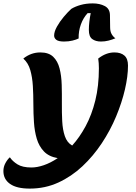

<svg xmlns="http://www.w3.org/2000/svg" viewBox="-82 -908 797 1128"><path d="M93 200Q16 200 -23 172.5Q-62 145 -62 97Q-62 72 -50 50Q-38 28 -24 16Q-9 39 20.5 57.5Q50 76 103 76Q136 76 175.5 62.5Q215 49 257 21Q205 12 176 -18.5Q147 -49 134 -93Q121 -137 117.5 -189.5Q114 -242 114 -297Q114 -352 111 -403Q108 -454 96 -496Q84 -538 55 -564Q100 -600 155 -600Q204 -600 230.5 -574.5Q257 -549 268 -506Q279 -463 280.5 -410Q282 -357 281.5 -302Q281 -247 283.5 -196.5Q286 -146 299 -108Q312 -70 342 -53Q385 -100 421 -166.5Q457 -233 478 -318Q499 -403 499 -507Q499 -521 498 -536.5Q497 -552 495 -564Q541 -600 590 -600Q628 -600 649 -581.5Q670 -563 670 -523Q670 -460 652 -382.5Q634 -305 600 -223.5Q566 -142 516 -66.5Q466 9 402 69Q338 129 260.5 164.5Q183 200 93 200ZM294 -664Q262 -664 249 -674Q236 -684 236 -699Q236 -722 252.5 -751.5Q269 -781 292.5 -809Q316 -837 337 -856Q360 -870 392 -879Q424 -888 463 -888Q504 -888 533.5 -872.5Q563 -857 564 -820L565 -748Q565 -723 574 -707.5Q583 -692 596 -683Q577 -675 555.5 -669.5Q534 -664 511 -664Q480 -664 460 -678.5Q440 -693 440 -732Q440 -755 443 -781Q446 -807 451 -831H433Q407 -803 393 -764Q379 -725 380 -682Q366 -675 343.5 -669.5Q321 -664 294 -664Z"/></svg>

Font: Lemonada SemiBold
Style: Regular
Weight: 600
Designer: Mohamed Gaber (Arabic), Eduardo Tunni (Latin)
Foundry: Kief Type Foundry
Version: Version 4.005; ttfautohint (v1.8.3)